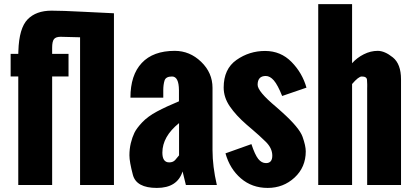

<svg xmlns="http://www.w3.org/2000/svg" viewBox="-20 -899 2011 933"><path d="M230.5 -847.2Q282.2 -847.2 384 -841.8Q485.8 -836.4 533.7 -834.5V0H369.1V-717.8Q297.9 -720.2 274.4 -720.2Q251 -720.2 242.2 -708.7Q233.4 -697.3 233.4 -667V-637.2H313V-527.3H233.4V0H68.8V-527.3H31.7V-637.2H68.8L69.3 -651.4Q72.8 -762.2 114 -804.7Q155.3 -847.2 230.5 -847.2Z M849.6 -460.4Q849.1 -527.3 815.9 -527.3Q785.6 -527.3 779.5 -507.3Q773.4 -487.3 773.4 -460.4V-424.3H613.8Q613.8 -534.2 668.9 -593Q724.1 -651.9 829.1 -651.9Q902.3 -651.9 957.5 -598.6Q1012.7 -545.4 1012.7 -472.2V-169.4Q1012.7 -90.8 1033.7 0H883.3L867.2 -65.9Q841.8 14.2 742.2 14.2Q642.6 14.2 625.7 -49.3Q608.9 -112.8 608.9 -144Q608.9 -175.3 615.7 -203.6Q622.6 -231.9 633.1 -253.7Q643.6 -275.4 670.7 -304.2Q697.8 -333 742.9 -357.2Q788.1 -381.3 849.6 -406.7ZM769 -157.2Q769 -109.9 802.2 -109.9Q820.8 -109.9 831.1 -121.3Q841.3 -132.8 850.1 -144V-300.8Q769 -235.4 769 -157.2Z M1271.5 -529.8Q1231.9 -529.8 1231.9 -486.8Q1231.9 -454.6 1320.8 -380.4L1351.1 -353.5Q1434.6 -278.3 1450.2 -234.4Q1465.8 -190.4 1465.8 -163.6Q1465.8 -86.4 1411.4 -36.1Q1356.9 14.2 1280.8 14.2Q1204.6 14.2 1150.6 -32.2Q1096.7 -78.6 1075.7 -153.8L1201.7 -198.7Q1218.8 -147 1234.9 -126.7Q1251 -106.4 1272.5 -106.4Q1303.2 -106.4 1303.2 -142.6Q1303.2 -178.7 1271.5 -210Q1239.7 -241.2 1205.6 -270L1178.7 -293Q1126.5 -338.4 1096.7 -382.1Q1066.9 -425.8 1066.9 -473.6Q1066.9 -564 1129.2 -607.7Q1191.4 -651.4 1268.1 -651.4Q1344.2 -651.4 1396.7 -597.9Q1449.2 -544.4 1469.2 -473.1L1351.1 -432.6Q1329.6 -486.3 1310.8 -508.1Q1292 -529.8 1271.5 -529.8Z M1690.9 0H1526.4V-878.9H1690.9V-591.8Q1714.8 -618.7 1748 -635.3Q1781.2 -651.9 1815.4 -651.9Q1849.6 -651.9 1889.2 -619.9Q1928.7 -587.9 1928.7 -513.2V0H1764.2V-470.2Q1764.2 -472.2 1764.4 -478.8Q1764.6 -485.4 1764.4 -489.5Q1764.2 -493.7 1763.4 -510.5Q1762.7 -527.3 1737.8 -527.3Q1722.2 -527.3 1690.9 -490.7Z"/></svg>

Font: Oswald-Bold
Style: Bold
Weight: 700
Designer: vernon adams
Foundry: vernon adams
Version: Version 2.002; ttfautohint (v0.92.18-e454-dirty) -l 8 -r 50 